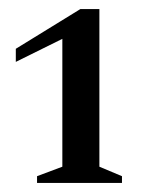

<svg xmlns="http://www.w3.org/2000/svg" viewBox="-20 -910 315 425"><path d="M62 -505V-520L118 -541V-824L15 -773V-802L158 -890H200V-541L250 -520V-505Z"/></svg>

Font: Spectral Medium
Style: Regular
Weight: 500
Designer: Jean-Baptiste Levee
Foundry: Production Type
Version: Version 2.001